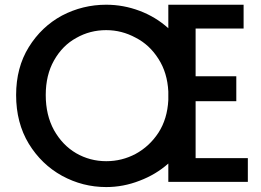

<svg xmlns="http://www.w3.org/2000/svg" viewBox="-20 -755 1084 797"><path d="M237.3 -25.4Q152.3 -72.3 99.6 -158.2Q46.9 -245.1 46.9 -360.4Q46.9 -474.6 99.6 -559.6Q152.3 -644.5 237.3 -690.4Q323.2 -735.4 420.9 -735.4Q492.2 -735.4 559.6 -710Q627 -684.6 678.7 -637.7Q678.7 -669.9 678.7 -735.4Q756.8 -735.4 991.2 -735.4Q991.2 -710.9 991.2 -636.7Q941.4 -636.7 792 -636.7Q792 -586.9 792 -438.5Q834 -438.5 960.9 -438.5Q960.9 -412.1 960.9 -335Q918.9 -335 792 -335Q792 -276.4 792 -98.6Q846.7 -98.6 1008.8 -98.6Q1008.8 -74.2 1008.8 0Q926.8 0 678.7 0Q678.7 -18.6 678.7 -76.2Q627 -30.3 559.6 -4.9Q492.2 21.5 420.9 21.5Q323.2 21.5 237.3 -25.4ZM543 -116.2Q600.6 -147.5 637.7 -204.1Q674.8 -261.7 678.7 -339.8Q678.7 -351.6 678.7 -375Q674.8 -453.1 637.7 -510.7Q600.6 -569.3 543 -598.6Q485.4 -629.9 420.9 -629.9Q353.5 -629.9 296.9 -597.7Q239.3 -566.4 204.1 -503.9Q169.9 -443.4 169.9 -360.4Q169.9 -277.3 204.1 -214.8Q239.3 -152.3 295.9 -119.1Q353.5 -85.9 420.9 -85.9Q486.3 -85.9 543 -116.2Z"/></svg>

Font: Alata=Ham
Style: Regular
Weight: 400
Designer: Spyros Zevelakis, Eben Sorkin
Version: Version 1.004